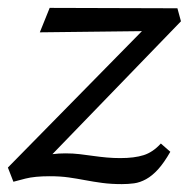

<svg xmlns="http://www.w3.org/2000/svg" viewBox="-21 -456 488 487"><path d="M288 11Q261 11 238.5 8Q216 5 195 1Q174 -3 153 -6Q132 -9 105 -9Q67 -9 43.5 -3Q20 3 13 5L-1 -31L339 -377L80 -374L105 -436L429 -435L438 -402L112 -65Q128 -67 145 -67Q164 -67 181 -65Q198 -63 215.5 -60.5Q233 -58 250 -56.5Q267 -55 284 -55Q320 -55 343.5 -62.5Q367 -70 387 -92L411 -71Q395 -43 380 -26.5Q365 -10 349.5 -1.5Q334 7 319 9Q304 11 288 11Z"/></svg>

Font: Isabella Sans
Style: Italic
Weight: 400
Italic angle: -12°
Designer: Christian Thalmann (Catharsis Fonts), Cristiano Sobral
Foundry: The Isabella Sans Project Authors
Version: Version 2.026; ttfautohint (v1.8.4.7-5d5b-dirty)